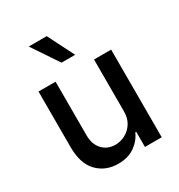

<svg xmlns="http://www.w3.org/2000/svg" viewBox="-185 -905 964 1035"><g transform="rotate(-30 297.0 -387.5)"><path d="M250.4 7.1Q171.9 7.1 121.6 -44.9Q71.4 -96.9 71.4 -198.5V-545.5H177.6V-211.3Q177.6 -155.5 208.5 -122.5Q239.3 -89.5 288.7 -89.5Q318.5 -89.5 348.2 -104.4Q377.8 -119.3 397.7 -149.9Q416.9 -179.3 416.9 -224.4V-545.5H523.4V0H419V-94.5H413.4Q394.5 -50.8 353.2 -21.8Q311.8 7.1 250.4 7.1ZM341.6 -618.3H256.7L147 -782H258.9Z"/></g></svg>

Font: Linik Sans Medium
Style: Regular
Weight: 500
Designer: Rasmus Andersson (font), Cristiano Sobral (main changes)
Foundry: rsms
Version: Version 3.018;June 1, 2022;FontCreator 14.0.0.2814 64-bit; t